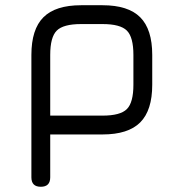

<svg xmlns="http://www.w3.org/2000/svg" viewBox="-20 -514 682 734"><path d="M100 164V-304Q100 -402 146 -448Q192 -494 290 -494H372Q470 -494 516 -448Q562 -402 562 -304V-190Q562 -92 516 -46Q470 0 372 0H172V164Q172 200 136 200Q100 200 100 164ZM172 -72H372Q440 -72 465 -97Q490 -122 490 -190V-304Q490 -372 465 -397Q440 -422 372 -422H290Q222 -422 197 -397Q172 -372 172 -304Z"/></svg>

Font: Jura SemiBold
Style: Regular
Weight: 600
Designer: Daniel Johnson, Alexei Vanyashin
Foundry: Daniel Johnson
Version: Version 5.103